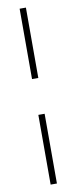

<svg xmlns="http://www.w3.org/2000/svg" viewBox="-95 -732 360 903"><g transform="rotate(-10 85.0 -280.0)"><path d="M70 -364H100V-700H70ZM70 140H100V-193H70Z"/></g></svg>

Font: Space Cowgirl Bold
Style: Regular
Weight: 700
Designer: Valery Marier
Foundry: Valery Marier
Version: Version 1.000;hotconv 1.0.109;makeotfexe 2.5.65596